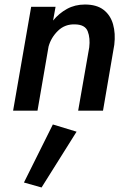

<svg xmlns="http://www.w3.org/2000/svg" viewBox="-20 -490 568 850"><path d="M214 61 86 318 164 340 319 93ZM375 -280 326 0H436L486 -292Q492 -342 480.5 -382.5Q469 -423 438.5 -446.5Q408 -470 356 -470Q312 -470 276.5 -450.5Q241 -431 215 -399L226 -460H118L38 0H146L195 -284Q206 -324 237 -354Q268 -384 313 -382Q357 -381 368.5 -351Q380 -321 375 -280Z"/></svg>

Font: Jost* 500 Medium Italic
Style: Italic
Weight: 500
Italic angle: -10°
Version: Version 3.200; ttfautohint (v0.97) -l 8 -r 50 -G 200 -x 14 -